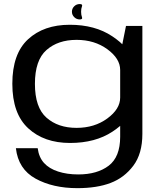

<svg xmlns="http://www.w3.org/2000/svg" viewBox="-20 -720 833 973"><path d="M372 233.5Q471 233.5 540.2 207.2Q609.5 181 655.5 120Q701.5 59 701.5 -41.5V-588.5H618.5L589 -442V-27Q589 75.5 530.8 119.8Q472.5 164 376.5 164Q319.5 164 274.2 149.2Q229 134.5 203 105.8Q177 77 171 31H60.5Q72.5 137 160.2 185.2Q248 233.5 372 233.5ZM335 4.5Q463 4.5 549.8 -52.8Q636.5 -110 636.5 -161.5L589 -225.5Q589 -167.5 524 -119.8Q459 -72 368 -72Q274 -72 215.5 -123.8Q157 -175.5 157 -295Q157 -415 215.5 -466.5Q274 -518 368 -518Q459 -518 524 -470.5Q589 -423 589 -365.5L636 -427.5Q636 -478 548.8 -536.2Q461.5 -594.5 333.5 -594.5Q202 -594.5 122.2 -521Q42.5 -447.5 42.5 -295.5Q42.5 -144 123 -69.8Q203.5 4.5 335 4.5ZM384 -621.5Q400 -621.5 395.5 -633Q391 -644.5 391 -660.5Q391 -676.5 395.5 -688Q400 -699.5 384 -699.5Q367.5 -699.5 356 -688Q344.5 -676.5 344.5 -660.5Q344.5 -644.5 356.2 -633Q368 -621.5 384 -621.5Z"/></svg>

Font: Anybody Expanded
Style: Regular
Weight: 400
Width: 7
Version: Version 1.113;gftools[0.9.25]